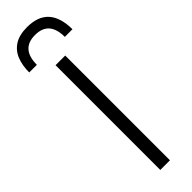

<svg xmlns="http://www.w3.org/2000/svg" viewBox="-391 -1020 1011 1011"><g transform="rotate(-45 115.0 -514.0)"><path d="M276 -851H219Q219 -969 115 -969Q11 -969 11 -851H-46Q-46 -902 -30.5 -942Q-15 -982 20.5 -1005Q56 -1028 115 -1028Q275 -1028 276 -851ZM151 0H79V-780H151Z"/></g></svg>

Font: Tanohe Sans
Style: Regular
Weight: 400
Designer: Village Type and Design LLC & Cristiano Sobral
Foundry: Cooper Hewitt Smithsonian Design Museum
Version: Version 1.00;September 29, 2021;FontCreator 13.0.0.2655 64-b